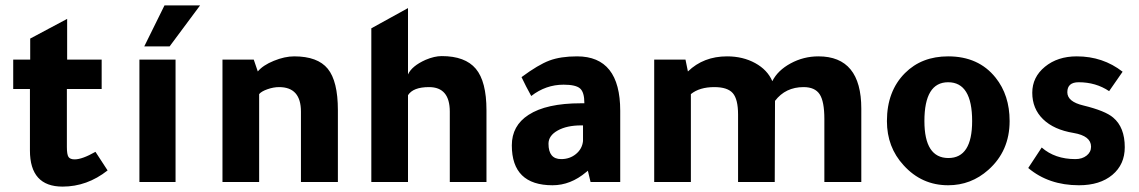

<svg xmlns="http://www.w3.org/2000/svg" viewBox="-20 -675 4225 712"><path d="M334 -112 379 -43Q303 17 212 17Q91 17 91 -117V-345H29V-454H92V-532Q151 -564 229 -605V-454H357V-345H228V-130Q228 -102 234 -93Q240 -84 257 -84Q285 -84 334 -112Z M631 -454V0H497V-454ZM722 -655 609 -503H515L590 -655Z M936 -410Q955 -433 995.5 -449.5Q1036 -466 1071 -466Q1158 -466 1195.5 -420Q1233 -374 1233 -266V0H1096V-261Q1096 -352 1015 -352Q994 -352 971.5 -344Q949 -336 941 -326V0H805V-454H921Z M1357 -570 1493 -645V-399Q1507 -430 1558 -453Q1591 -467 1618 -467Q1705 -467 1744.5 -420Q1784 -373 1784 -266V0H1648V-261Q1648 -352 1571 -352Q1512 -352 1493 -322V0H1357Z M2280 0H2170L2160 -42Q2158 -41 2154 -37Q2096 12 2029 12Q1878 12 1878 -136Q1878 -209 1940 -249Q2006 -292 2134 -292H2147V-293Q2147 -333 2131 -347Q2115 -361 2070 -361Q2004 -361 1950 -319Q1930 -355 1914 -389Q1976 -435 2017.5 -450.5Q2059 -466 2120 -466Q2280 -466 2280 -264ZM2142 -210H2135Q2082 -210 2048 -191Q2014 -172 2014 -142Q2014 -85 2061 -85Q2093 -85 2116 -104Q2139 -123 2142 -152Z M2531 -410Q2589 -466 2676 -466Q2735 -466 2780.5 -441Q2826 -416 2844 -374Q2864 -414 2912 -440Q2960 -466 3015 -466Q3174 -466 3174 -272V0H3037V-234Q3037 -299 3019.5 -325.5Q3002 -352 2960 -352Q2893 -352 2854 -301L2853 0H2717V-250Q2717 -307 2697.5 -329.5Q2678 -352 2629 -352Q2574 -352 2542 -326V0H2406V-454H2522Z M3496 -466Q3609 -466 3672 -387Q3724 -322 3724 -226Q3724 -115 3645 -45Q3581 12 3496 12Q3398 12 3331 -62Q3269 -129 3269 -226Q3269 -337 3336 -404Q3398 -466 3496 -466ZM3408 -226Q3408 -89 3497 -89Q3585 -89 3585 -226Q3585 -370 3496 -370Q3408 -370 3408 -226Z M3793 -52 3843 -128Q3892 -85 3968 -85Q3993 -85 4009.5 -98Q4026 -111 4026 -131Q4026 -171 3961 -182Q3888 -194 3848 -233Q3808 -272 3808 -331Q3808 -389 3855 -427.5Q3902 -466 3973 -466Q4070 -466 4143 -409L4093 -337Q4044 -370 3980 -370Q3938 -370 3938 -333Q3938 -298 3997 -284Q4079 -264 4108 -239Q4151 -203 4151 -129Q4151 -65 4105 -26.5Q4059 12 3981 12Q3869 12 3793 -52Z"/></svg>

Font: Tajawal ExtraBold
Style: Regular
Weight: 800
Designer: Boutros Fonts
Foundry: Created by Boutros International 2017
Version: Version 1.700